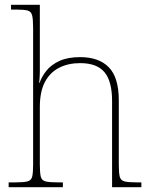

<svg xmlns="http://www.w3.org/2000/svg" viewBox="-20 -780 635 800"><path d="M16 0V-20H41Q78 -20 94 -24Q110 -28 114 -43.5Q118 -59 118 -94V-662Q118 -699 114 -715.5Q110 -732 95.5 -736Q81 -740 51 -740H26V-760H146V-482Q146 -474 145.5 -465Q145 -456 144.5 -448.5Q144 -441 143 -435H145Q154 -461 173.5 -485.5Q193 -510 227.5 -526Q262 -542 314 -542Q392 -542 433.5 -499.5Q475 -457 475 -362V-94Q475 -59 479 -43.5Q483 -28 499.5 -24Q516 -20 552 -20H569V0H447V-360Q447 -441 415.5 -479Q384 -517 314 -517Q264 -517 226 -497.5Q188 -478 167 -438Q146 -398 146 -334V-94Q146 -59 150 -43.5Q154 -28 170.5 -24Q187 -20 223 -20H242V0Z"/></svg>

Font: Noto Serif Ethiopic Thin
Style: Regular
Weight: 250
Version: Version 2.102